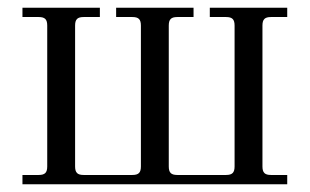

<svg xmlns="http://www.w3.org/2000/svg" viewBox="-20 -476 802 496"><path d="M38 0H722V-24H680C664 -24 658 -30 658 -46V-410C658 -426 664 -432 680 -432H722V-456H522V-432H564C580 -432 586 -426 586 -410V-46C586 -30 580 -24 564 -24H438C422 -24 416 -30 416 -46V-410C416 -426 422 -432 438 -432H480V-456H280V-432H322C338 -432 344 -426 344 -410V-46C344 -30 338 -24 322 -24H196C180 -24 174 -30 174 -46V-410C174 -426 180 -432 196 -432H238V-456H38V-432H80C96 -432 102 -426 102 -410V-46C102 -30 96 -24 80 -24H38Z"/></svg>

Font: Old Standard
Style: Regular
Weight: 400
Designer: Alexey Kryukov <alexios@thessalonica.org.ru>
Version: Version 2.0